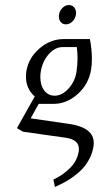

<svg xmlns="http://www.w3.org/2000/svg" viewBox="-20 -538 394 758"><path d="M46.9 -32.2 117.2 -157.2Q82.5 -187.5 82.5 -235.4Q82.5 -245.6 84 -255.9Q92.3 -309.1 135.5 -346.4Q178.7 -383.8 231.9 -383.8H335Q342.8 -342.8 342.8 -306.2Q342.8 -281.2 339.8 -264.2Q330.6 -206.1 287.1 -167Q243.7 -127.9 190.9 -127.9H132.8L101.1 -70.8L252.9 -48.8Q350.1 -34.7 350.1 26.4Q350.1 35.2 349.1 40Q345.2 65.4 333.5 87.9Q321.8 110.4 307.1 126.5Q292.5 142.6 272.2 157.5Q252 172.4 234.6 181.6Q217.3 190.9 196.8 200.2L190.9 170.9Q227.1 154.3 256.1 125.7Q285.2 97.2 291 58.1Q291.5 55.2 291.5 49.8Q291.5 13.7 240.2 5.9L70.8 -18.1ZM139.2 -233.9Q139.2 -201.2 154.8 -180.7Q170.4 -160.2 195.8 -160.2Q225.1 -160.2 250.7 -188.5Q276.4 -216.8 282.2 -255.9Q286.1 -282.7 286.1 -308.6Q286.1 -331.1 283.2 -352.1H227.1Q197.3 -352.1 172.6 -324.2Q147.9 -296.4 141.1 -255.9Q139.2 -245.6 139.2 -233.9ZM212.4 -473.1Q212.4 -477.5 212.9 -480Q215.3 -495.6 226.6 -506.8Q237.8 -518.1 252 -518.1Q264.6 -518.1 272.5 -509Q280.3 -500 280.3 -486.3Q280.3 -481.9 279.8 -480Q277.3 -464.4 265.9 -453.1Q254.4 -441.9 240.2 -441.9Q227.5 -441.9 220 -450.7Q212.4 -459.5 212.4 -473.1Z"/></svg>

Font: Gawaa
Style: Italic
Weight: 400
Designer: T. Christopher White
Version: Version 1.0